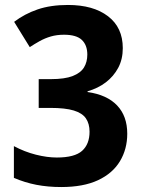

<svg xmlns="http://www.w3.org/2000/svg" viewBox="-20 -744 575 774"><path d="M475 -550Q475 -505 456.5 -470.5Q438 -436 406.5 -412Q375 -388 333 -376V-373Q411 -362 452 -319Q493 -276 493 -205Q493 -143 463.5 -94Q434 -45 375 -17.5Q316 10 227 10Q173 10 126.5 1Q80 -8 36 -27V-155Q79 -132 124.5 -120.5Q170 -109 209 -109Q281 -109 311 -136Q341 -163 341 -213Q341 -245 326.5 -266.5Q312 -288 277.5 -298.5Q243 -309 183 -309H136V-425H185Q241 -425 273 -437.5Q305 -450 318.5 -472Q332 -494 332 -524Q332 -562 310 -583Q288 -604 238 -604Q209 -604 185 -597Q161 -590 139.5 -578Q118 -566 100 -554L37 -656Q79 -688 131.5 -706Q184 -724 254 -724Q356 -724 415.5 -678.5Q475 -633 475 -550Z"/></svg>

Font: Noto Sans SemiCondensed
Style: Regular
Weight: 400
Width: 4
Version: Version 2.013